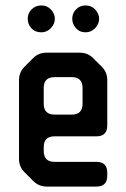

<svg xmlns="http://www.w3.org/2000/svg" viewBox="-20 -679 465 707"><path d="M102 -13Q123 8 151 8H335Q375 8 375 -32V-43Q375 -83 335 -83H181Q141 -83 141 -123V-137Q141 -177 181 -177H335Q375 -177 375 -217V-384Q375 -413 355 -433L323 -465Q303 -485 274 -485H151Q122 -485 102 -465L70 -433Q50 -413 50 -384V-94Q50 -65 70 -45ZM141 -297V-355Q141 -395 181 -395H244Q284 -395 284 -355V-297Q284 -257 244 -257H181Q141 -257 141 -297ZM132 -560Q153 -560 167.5 -575.5Q182 -591 182 -610Q182 -628 168 -643.5Q154 -659 132 -659Q111 -659 96.5 -644.5Q82 -630 82 -610Q82 -590 95.5 -575Q109 -560 132 -560ZM295 -560Q316 -560 330.5 -575.5Q345 -591 345 -610Q345 -628 331 -643.5Q317 -659 295 -659Q274 -659 260 -644.5Q246 -630 246 -610Q246 -591 259.5 -575.5Q273 -560 295 -560Z"/></svg>

Font: WDXL Lubrifont SC
Style: Regular
Weight: 400
Designer: [WDXL Lubrifont] Copyright 2020-2022 (c) NightFurySL2001, Skr-ZERO; [ZCOOL QingKe HuangYou] Copyright 2018-2022 (c) The 
Version: Version 2.001;hotconv 1.1.1;makeotfexe 2.6.0